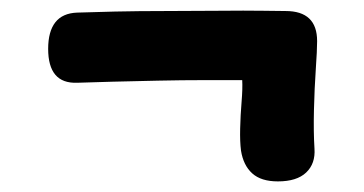

<svg xmlns="http://www.w3.org/2000/svg" viewBox="-20 -466 690 364"><path d="M576.2 -184.3Q578.2 -155.8 560.4 -138.9Q542.7 -122.1 506.8 -122.1Q475 -122.1 458.2 -137.3Q441.4 -152.4 436.9 -180.4Q434.7 -197.3 435.3 -222.5Q435.9 -247.7 438 -272.9Q440.1 -298.2 439.2 -314.1Q410.2 -314.1 367.8 -314.1Q325.4 -314.1 279.3 -313.1Q233.3 -312.1 192.7 -311.1Q152.1 -310.1 126.3 -309.1Q98.6 -308.1 84.9 -324.3Q71.3 -340.4 71.3 -373.4Q71.3 -406.3 84.9 -423.7Q98.6 -441.1 126.3 -442.1Q152.7 -443.1 197.8 -444.1Q242.9 -445.1 294.9 -445.1Q346.9 -445.1 395.9 -445.6Q444.8 -446.1 479 -445.6Q513.2 -445.1 521.3 -445.1Q551.3 -445.1 566.2 -430.9Q581.2 -416.7 581.2 -388Q581.2 -370.8 578.7 -334.9Q576.2 -298.9 575.2 -257.6Q574.2 -216.3 576.2 -184.3Z"/></svg>

Font: Playpen Sans Deva
Style: Regular
Weight: 400
Designer: Pooja Saxena, Gunjan Panchal, Laura Meseguer, Veronika Burian, José Scaglione
Foundry: TypeTogether
Version: Version 2.000